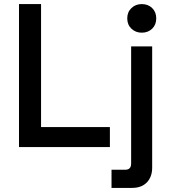

<svg xmlns="http://www.w3.org/2000/svg" viewBox="-20 -720 841 940"><path d="M73 0V-700H181V-98H518V0ZM526 200V111H593Q622 111 622 81V-493H725V101Q725 146 699 173Q673 200 626 200ZM674 -560Q644 -560 623.5 -579.5Q603 -599 603 -630Q603 -661 623.5 -680.5Q644 -700 674 -700Q705 -700 725 -680.5Q745 -661 745 -630Q745 -599 725 -579.5Q705 -560 674 -560Z"/></svg>

Font: Space Grotesk Medium
Style: Regular
Weight: 500
Designer: Florian Karsten
Foundry: Florian Karsten
Version: Version 2.000